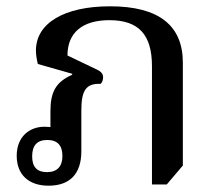

<svg xmlns="http://www.w3.org/2000/svg" viewBox="-20 -579 690 609"><path d="M329 -559C183 -559 94 -505 94 -419C94 -407 96 -392 100 -376L209 -345V-342C158 -319 140 -289 140 -226V-176C134 -176 128 -177 121 -177C73 -177 33 -145 33 -85C33 -25 71 10 134 10C202 10 238 -28 238 -99V-228C238 -291 252 -315 299 -313C304 -317 307 -325 307 -334C307 -344 301 -352 288 -358L194 -403C194 -475 241 -515 327 -515C420 -515 462 -469 462 -369V6H509L560 -54V-380C560 -499 483 -559 329 -559ZM129 -33C97 -33 82 -50 82 -83C82 -117 97 -135 130 -135C162 -135 178 -118 178 -84C178 -51 161 -33 129 -33Z"/></svg>

Font: Noto Serif Thai Medium
Style: Regular
Weight: 500
Designer: Monotype Design Team
Foundry: Monotype Imaging Inc.
Version: Version 1.901;PS 001.901;hotconv 1.0.88;makeotf.lib2.5.64775